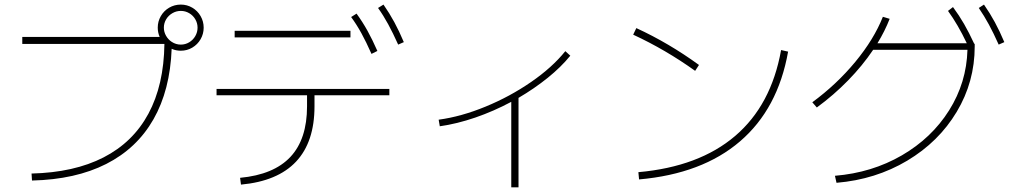

<svg xmlns="http://www.w3.org/2000/svg" viewBox="-20 -802 4361 829"><path d="M689.9 -612.3H76.2V-642.6H669.4Q661.1 -661.6 661.1 -682.6Q661.1 -709.5 674.3 -732.4Q687.5 -755.4 710.4 -768.8Q733.4 -782.2 760.7 -782.2Q787.6 -782.2 810.3 -768.8Q833 -755.4 846.2 -732.4Q859.4 -709.5 859.4 -682.6Q859.4 -655.8 846.2 -632.8Q833 -609.9 810.3 -596.4Q787.6 -583 760.7 -583Q739.3 -583 721.2 -591.3Q714.4 -412.6 642.6 -286.9Q570.8 -161.1 438.5 -94Q306.2 -26.9 118.2 -22.5L116.2 -52.7Q299.8 -57.1 427 -122.3Q554.2 -187.5 620.8 -311Q687.5 -434.6 689.9 -612.3ZM833 -682.6Q833 -702.1 823.2 -718.8Q813.5 -735.4 796.9 -745.1Q780.3 -754.9 760.7 -754.9Q741.2 -754.9 724.4 -745.1Q707.5 -735.4 697.5 -718.8Q687.5 -702.1 687.5 -682.6Q687.5 -664.1 696.8 -647.7Q706.1 -631.3 721.7 -621.1Q739.7 -609.4 760.7 -609.4Q780.3 -609.4 796.9 -619.4Q813.5 -629.4 823.2 -646.2Q833 -663.1 833 -682.6Z M1305.7 -342.8V-390.6H915V-418H1661.1V-390.6H1337.9V-342.8Q1337.9 -189 1258.3 -104.2Q1178.7 -19.5 1020.5 -4.9L1016.6 -34.2Q1162.1 -47.9 1233.9 -124.5Q1305.7 -201.2 1305.7 -342.8ZM993.2 -668.9H1493.2V-640.6H993.2ZM1496.1 -728.5 1519.5 -743.2Q1545.4 -707.5 1566.7 -669.2Q1587.9 -630.9 1609.4 -582L1584 -569.3Q1561 -621.1 1540.5 -658.4Q1520 -695.8 1496.1 -728.5ZM1612.3 -767.6 1635.7 -782.2Q1661.6 -745.1 1682.6 -706.3Q1703.6 -667.5 1723.6 -620.1L1699.2 -609.4Q1676.3 -660.2 1656 -697.5Q1635.7 -734.9 1612.3 -767.6Z M2420.9 -581.1 2442.4 -561.5Q2402.3 -512.2 2344.7 -465.8Q2287.1 -419.4 2218.8 -379.4V6.8H2187.5V-362.3Q2111.8 -321.8 2032.2 -294.4Q1952.6 -267.1 1878.9 -256.8L1874 -285.2Q1971.2 -298.3 2076.4 -341.6Q2181.6 -384.8 2272.9 -447.8Q2364.3 -510.7 2420.9 -581.1Z M3352.5 -585.9 3382.8 -579.1Q3338.9 -332 3175.3 -191.7Q3011.7 -51.3 2739.3 -27.3L2736.3 -58.6Q2998.5 -82 3154.3 -215.1Q3310.1 -348.1 3352.5 -585.9ZM2713.9 -652.3 2727.5 -680.7Q2867.7 -616.2 2998 -521.5L2981.4 -496.1Q2854 -587.4 2713.9 -652.3Z M4157.2 -586.9H3750Q3704.1 -518.6 3641.8 -454.8Q3579.6 -391.1 3506.8 -337.9L3487.3 -360.4Q3592.3 -437.5 3672.9 -534.9Q3753.4 -632.3 3792 -729.5L3821.3 -720.7Q3800.8 -668 3768.6 -615.2H4154.3Q4116.2 -695.8 4073.2 -754.9L4094.7 -771.5Q4121.1 -735.8 4142.6 -698.5Q4164.1 -661.1 4186 -613.8L4188.5 -612.3V-601.6Q4188.5 -448.7 4110.8 -319.1Q4033.2 -189.5 3897 -108.2Q3760.7 -26.9 3591.8 -12.7L3585 -43Q3744.6 -56.2 3873.8 -131.1Q4002.9 -206.1 4078.1 -325.7Q4153.3 -445.3 4157.2 -586.9ZM4206.1 -767.6 4228.5 -782.2Q4254.4 -745.1 4275.4 -706.3Q4296.4 -667.5 4316.4 -620.1L4292 -609.4Q4270 -658.7 4249.8 -696Q4229.5 -733.4 4206.1 -767.6Z"/></svg>

Font: Pretendard GOV Thin
Style: Regular
Weight: 100
Designer: Base glyphs from Inter by Rasmus Andersson; Hangeul glyphs from Noto Sans CJK(Source Han Sans) by Jang Soo-young and Kan
Foundry: Kil Hyung-jin
Version: Version 1.309